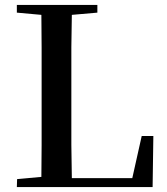

<svg xmlns="http://www.w3.org/2000/svg" viewBox="-20 -755 675 775"><path d="M48 0 49 -32 147 -41Q148 -105 148 -168Q148 -252 148 -327V-393Q148 -479 148 -565Q148 -630 147 -695L48 -704V-735H373V-704L270 -695Q269 -631 268 -565Q268 -479 268 -390V-330Q268 -254 268 -170Q269 -103 270 -36H514L552 -206H599L596 0Z"/></svg>

Font: Early Summer Mincho SemiBold
Style: Regular
Weight: 600
Designer: GuiWonder
Version: Version 1.002